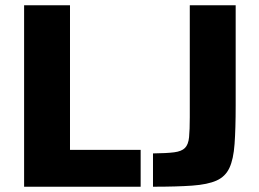

<svg xmlns="http://www.w3.org/2000/svg" viewBox="-20 -708 982 728"><path d="M71.4 0V-688H245.4V-139.8H513.3V0ZM560.1 0V-126.3Q611.9 -126.9 640.2 -130.5Q668.6 -134.1 681.4 -147.1Q694.2 -160.1 696.9 -187.9Q699.6 -215.7 699.6 -263.6V-688H873.6V-308.8Q873.6 -219.8 869.4 -162Q865.3 -104.2 849.8 -71.2Q834.4 -38.2 800.8 -23.3Q767.3 -8.4 709 -4.2Q650.6 0 560.1 0Z"/></svg>

Font: Saira Thin
Style: Regular
Weight: 100
Designer: Hector Gatti with collaboration of the Omnibus-Type team
Foundry: Omnibus-Type
Version: Version 1.101